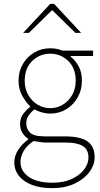

<svg xmlns="http://www.w3.org/2000/svg" viewBox="-20 -740 520 994"><path d="M250 234Q189 234 145 217Q101 200 77.5 170Q54 140 54 100Q54 68 73.5 37Q93 6 126 -18V-22Q108 -33 96 -52Q84 -71 84 -98Q84 -131 102.5 -153.5Q121 -176 136 -186V-190Q114 -210 95 -244.5Q76 -279 76 -322Q76 -370 98 -408Q120 -446 157 -468Q194 -490 240 -490Q260 -490 276 -486.5Q292 -483 302 -478H462V-450H346V-446Q370 -428 387 -397Q404 -366 404 -322Q404 -274 382 -235.5Q360 -197 323 -174.5Q286 -152 240 -152Q219 -152 197 -158Q175 -164 158 -174Q142 -161 129 -143.5Q116 -126 116 -100Q116 -73 135.5 -53.5Q155 -34 210 -34H316Q396 -34 433 -8Q470 18 470 74Q470 114 443 150.5Q416 187 366.5 210.5Q317 234 250 234ZM240 -180Q275 -180 305 -198Q335 -216 353.5 -248Q372 -280 372 -322Q372 -387 333 -424.5Q294 -462 240 -462Q186 -462 147 -424.5Q108 -387 108 -322Q108 -280 126.5 -248Q145 -216 175 -198Q205 -180 240 -180ZM252 206Q309 206 350.5 187Q392 168 415 138Q438 108 438 76Q438 34 408.5 16Q379 -2 322 -2H212Q208 -2 191 -4Q174 -6 154 -10Q118 14 102 42.5Q86 71 86 98Q86 146 129.5 176Q173 206 252 206ZM100 -570 240 -720H260L400 -570H370L252 -686H248L130 -570Z"/></svg>

Font: SourceSans3VF
Style: Regular
Weight: 200
Designer: Paul D. Hunt
Foundry: Adobe
Version: Version 3.052;hotconv 1.1.0;makeotfexe 2.6.0